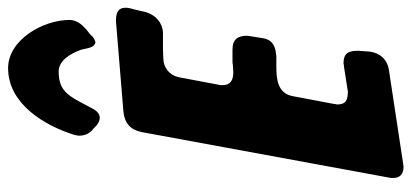

<svg xmlns="http://www.w3.org/2000/svg" viewBox="-298 -748 1041 486"><g transform="rotate(-90 223.0 -505.5)"><path d="M415 -851C415 -917 365 -1006 293 -1006C203 -1006 148 -915 124 -838C123 -833 122 -829 122 -826C122 -818 124 -804 136 -793C138 -792 140 -790 142 -788L147 -783C154 -777 161 -774 167 -774C176 -774 184 -780 190 -791C197 -804 203 -816 208 -825C227 -860 242 -878 285 -878C310 -878 329 -852 340 -820L343 -806C346 -792 352 -785 359 -785C362 -785 375 -792 375 -795L382 -801C387 -805 391 -808 393 -810L397 -814C409 -825 415 -838 415 -851ZM288 -42C315 -46 332 -65 335 -92L337 -120C337 -143 332 -157 305 -157L300 -156H298L234 -146C214 -146 201 -150 201 -173L202 -177V-179L222 -285C229 -324 265 -327 297 -327H320C323 -327 327 -327 330 -328C353 -330 366 -341 369 -362L375 -400C375 -424 367 -438 340 -438H312C308 -438 304 -438 301 -437L282 -436C263 -436 250 -443 250 -463C250 -468 250 -471 251 -473L270 -574C275 -597 294 -613 317 -613L340 -614H383C408 -615 428 -633 435 -658C438 -670 440 -681 443 -692L444 -695C445 -700 446 -704 446 -708C446 -729 431 -733 412 -733L182 -714C153 -711 136 -695 131 -667L16 -42C15 -39 15 -36 15 -31C15 -14 25 -5 44 -5L49 -6H51Z"/></g></svg>

Font: Bangerz
Style: Bold
Weight: 700
Designer: vernon adams
Foundry: Vernon Adams
Version: Version 2.10;December 28, 2023;FontCreator 13.0.0.2683 64-bi